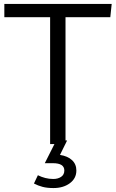

<svg xmlns="http://www.w3.org/2000/svg" viewBox="-20 -730 586 973"><path d="M546 -710 539 -643H312V0H234V-643H2V-710ZM251 223Q219 223 196 217Q173 211 152 200L172 158Q190 167 209.5 172Q229 177 250 177Q274 177 290 166Q306 155 306 134Q306 97 248 97H207L265 -18H320L284 55Q323 61 345 81.5Q367 102 367 134Q367 174 334 198.5Q301 223 251 223Z"/></svg>

Font: LivvicRegular
Style: Regular
Weight: 400
Designer: Jacques Le Bailly, Baron von Fonthausen
Version: Version 1.001; ttfautohint (v1.8.2)